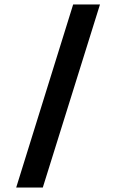

<svg xmlns="http://www.w3.org/2000/svg" viewBox="-20 -765 512 866"><path d="M53 81 310 -745H431L173 81Z"/></svg>

Font: Karmilla
Style: Bold
Weight: 700
Designer: Jonathan Pinhorn
Version: Version 1.000